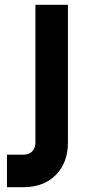

<svg xmlns="http://www.w3.org/2000/svg" viewBox="-20 -770 369 797"><path d="M9 7V-128H77Q101 -128 114 -141.8Q127 -155.5 127 -178V-750H262V-178.2Q262 -95.1 212 -44.1Q162 7 77 7Z"/></svg>

Font: Mohave Light
Style: Regular
Weight: 300
Designer: Gumpita Rahayu
Foundry: Tokotype
Version: Version 2.003